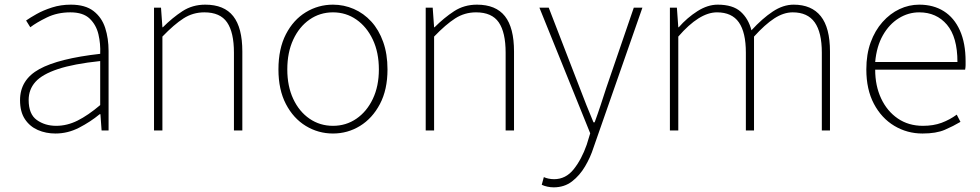

<svg xmlns="http://www.w3.org/2000/svg" viewBox="-20 -560 4206 824"><path d="M218 13Q177 13 142.5 -2Q108 -17 87 -48.5Q66 -80 66 -130Q66 -218 149 -263.5Q232 -309 410 -329Q412 -372 402.5 -412.5Q393 -453 365 -480Q337 -507 282 -507Q226 -507 181 -485Q136 -463 110 -443L92 -472Q109 -484 137.5 -500Q166 -516 203.5 -528Q241 -540 284 -540Q346 -540 381.5 -512.5Q417 -485 431.5 -440Q446 -395 446 -341V0H416L411 -70H408Q368 -37 319.5 -12Q271 13 218 13ZM221 -20Q268 -20 313 -42.5Q358 -65 410 -109V-298Q296 -286 228.5 -263.5Q161 -241 132 -208.5Q103 -176 103 -131Q103 -70 138 -45Q173 -20 221 -20Z M641 0V-527H671L677 -443H679Q720 -484 763 -512Q806 -540 861 -540Q942 -540 981 -490.5Q1020 -441 1020 -339V0H984V-334Q984 -421 954.5 -464Q925 -507 857 -507Q808 -507 767.5 -481Q727 -455 677 -403V0Z M1409 13Q1346 13 1292.5 -19.5Q1239 -52 1207 -113.5Q1175 -175 1175 -262Q1175 -351 1207 -413Q1239 -475 1292.5 -507.5Q1346 -540 1409 -540Q1456 -540 1498.5 -521.5Q1541 -503 1573.5 -467.5Q1606 -432 1624.5 -380Q1643 -328 1643 -262Q1643 -175 1610.5 -113.5Q1578 -52 1525 -19.5Q1472 13 1409 13ZM1409 -20Q1465 -20 1509.5 -50.5Q1554 -81 1580 -135.5Q1606 -190 1606 -262Q1606 -335 1580 -390Q1554 -445 1509.5 -476Q1465 -507 1409 -507Q1353 -507 1308.5 -476Q1264 -445 1238.5 -390Q1213 -335 1213 -262Q1213 -190 1238.5 -135.5Q1264 -81 1308.5 -50.5Q1353 -20 1409 -20Z M1807 0V-527H1837L1843 -443H1845Q1886 -484 1929 -512Q1972 -540 2027 -540Q2108 -540 2147 -490.5Q2186 -441 2186 -339V0H2150V-334Q2150 -421 2120.5 -464Q2091 -507 2023 -507Q1974 -507 1933.5 -481Q1893 -455 1843 -403V0Z M2356 244Q2343 244 2329 241Q2315 238 2305 233L2314 200Q2322 204 2334 206.5Q2346 209 2358 209Q2408 209 2442 166.5Q2476 124 2498 61L2513 12L2295 -527H2335L2468 -183Q2481 -149 2496.5 -109.5Q2512 -70 2527 -35H2532Q2545 -70 2558 -109.5Q2571 -149 2582 -183L2700 -527H2737L2527 74Q2514 115 2491 154Q2468 193 2435 218.5Q2402 244 2356 244Z M2855 0V-527H2885L2891 -443H2893Q2929 -484 2973 -512Q3017 -540 3060 -540Q3125 -540 3158.5 -510Q3192 -480 3205 -430Q3252 -481 3296.5 -510.5Q3341 -540 3386 -540Q3463 -540 3502.5 -490.5Q3542 -441 3542 -339V0H3507V-334Q3507 -421 3476.5 -464Q3446 -507 3382 -507Q3343 -507 3303 -481Q3263 -455 3216 -403V0H3181V-334Q3181 -421 3151 -464Q3121 -507 3057 -507Q3019 -507 2977.5 -481Q2936 -455 2891 -403V0Z M3939 13Q3873 13 3818 -20Q3763 -53 3730.5 -114.5Q3698 -176 3698 -262Q3698 -327 3716.5 -378Q3735 -429 3767.5 -465.5Q3800 -502 3840.5 -521Q3881 -540 3925 -540Q3986 -540 4030.5 -512Q4075 -484 4099.5 -429.5Q4124 -375 4124 -297Q4124 -289 4124 -280.5Q4124 -272 4122 -261H3736Q3736 -192 3761.5 -137.5Q3787 -83 3833 -51.5Q3879 -20 3941 -20Q3986 -20 4021 -33Q4056 -46 4086 -68L4102 -37Q4072 -19 4035 -3Q3998 13 3939 13ZM3736 -294H4089Q4089 -401 4044 -454Q3999 -507 3925 -507Q3878 -507 3837 -481.5Q3796 -456 3769 -408.5Q3742 -361 3736 -294Z"/></svg>

Font: Noto Sans KR Thin
Style: Regular
Weight: 100
Designer: Ryoko NISHIZUKA 西塚涼子 (kana, bopomofo & ideographs); Paul D. Hunt (Latin, Greek & Cyrillic); Sandoll Communications 산돌커뮤니
Foundry: Adobe
Version: Version 2.004-H2;hotconv 1.0.118;makeotfexe 2.5.65603